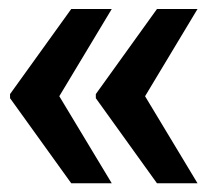

<svg xmlns="http://www.w3.org/2000/svg" viewBox="-20 -467 497 430"><path d="M331.6 -56.5 194.6 -247.1V-256.3L331.6 -446.9H422.4L304.9 -251.5L422.4 -56.5ZM139.6 -56.5 2.5 -247.1V-256.3L139.6 -446.9H230.3L112.8 -251.5L230.3 -56.5Z"/></svg>

Font: Hanuman
Style: Regular
Weight: 400
Designer: Danh Hong
Foundry: Danh Hong
Version: Version 9.000